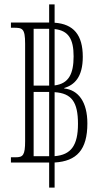

<svg xmlns="http://www.w3.org/2000/svg" viewBox="-20 -780 465 879"><path d="M30 -36H205V79H230V-36C331 -42 380 -94 380 -215C380 -313 339 -368 274 -375V-377C320 -391 359 -426 359 -520C359 -620 317 -670 230 -676V-760H205V-677H30V-653H42C82 -653 95 -651 95 -580V-134C95 -69 85 -60 52 -60H30ZM134 -388V-648H205V-388ZM317 -522C317 -441 294 -397 230 -389V-647C293 -640 317 -602 317 -522ZM134 -65V-359H205V-65ZM337 -213C337 -114 305 -71 230 -65V-358C308 -353 337 -313 337 -213Z"/></svg>

Font: Noto Serif Thai ExtraCondensed ExtraLight
Style: Regular
Weight: 200
Width: 2
Designer: Monotype Design Team
Foundry: Monotype Imaging Inc.
Version: Version 2.002